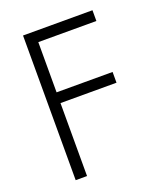

<svg xmlns="http://www.w3.org/2000/svg" viewBox="-131 -787 742 873"><g transform="rotate(-20 240.0 -350.0)"><path d="M139 -353V0H84V-700H420V-648H139V-405H410V-353Z"/></g></svg>

Font: Renner* Light
Style: Light
Weight: 300
Version: Version 003.000 ; ttfautohint (v0.97) -l 8 -r 50 -G 200 -x 1